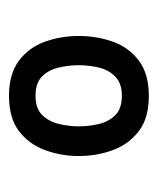

<svg xmlns="http://www.w3.org/2000/svg" viewBox="18 -773 351 427"><g transform="rotate(90 193.5 -559.5)"><path d="M193 -404Q144 -404 114.5 -426.5Q85 -449 72.5 -484.5Q60 -520 60 -559Q60 -599 72.5 -634.5Q85 -670 114.5 -692.5Q144 -715 193 -715Q243 -715 272 -692.5Q301 -670 314 -634.5Q327 -599 327 -559Q327 -520 314 -484.5Q301 -449 272 -426.5Q243 -404 193 -404ZM193 -463Q222 -463 236.5 -478.5Q251 -494 256 -516.5Q261 -539 261 -559Q261 -581 256 -603Q251 -625 236.5 -640Q222 -655 193 -655Q165 -655 150 -640Q135 -625 130 -603Q125 -581 125 -559Q125 -538 130 -515.5Q135 -493 149.5 -478Q164 -463 193 -463Z"/></g></svg>

Font: Onest
Style: Regular
Weight: 400
Designer: Dmitri Voloshin, Andrey Kudryavtsev
Foundry: Dmitri Voloshin, Andrey Kudryavtsev
Version: Version 1.000;gftools[0.9.33]